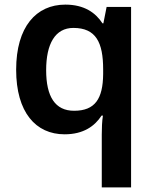

<svg xmlns="http://www.w3.org/2000/svg" viewBox="-20 -572 666 832"><path d="M421 11V240H548V-542H442L428 -471H424C394 -517 345 -552 263 -552C137 -552 50 -456 50 -270C50 -85 135 10 260 10C342 10 391 -26 420 -71H426C422 -47 421 -14 421 11ZM301 -92C219 -92 180 -153 180 -268C180 -382 219 -451 298 -451C396 -451 427 -388 427 -271V-251C426 -144 392 -92 301 -92Z"/></svg>

Font: Noto Sans Lao SemiBold
Style: Regular
Weight: 600
Designer: Monotype Design Team
Foundry: Monotype Imaging Inc.
Version: Version 2.003